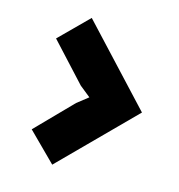

<svg xmlns="http://www.w3.org/2000/svg" viewBox="-105 -852 824 884"><g transform="rotate(15 307.5 -410.0)"><path d="M224.1 -759.8 560.1 -398.9 223.1 -60.1 89.8 -192.9 255.9 -362.8 308.1 -403.8 255.9 -445.8 89.8 -626Z"/></g></svg>

Font: Sinkin Sans 900 X Black
Style: Regular
Weight: 950
Designer: Keith Bates
Foundry: K-Type
Version: Sinkin Sans (version 1.0)  by Keith Bates   •   © 2014   www